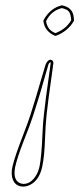

<svg xmlns="http://www.w3.org/2000/svg" viewBox="-20 -459 293 708"><path d="M252.9 -384.8 252 -380.9Q229.5 -343.3 186.5 -327.1H182.6Q145 -343.3 140.1 -380.9L140.6 -384.8Q165 -428.7 206.5 -439H210.4Q244.6 -431.2 250.5 -403.3Q252.4 -394.5 252.9 -384.8ZM66.4 229Q33.2 229 24.9 195.3Q21 177.7 25.9 155.8Q33.2 121.1 69.3 28.3Q83 -7.3 92.8 -37.1Q104.5 -72.3 145.5 -212.4Q147 -216.8 147.5 -219.2Q154.8 -238.3 166 -238.8Q177.2 -237.3 176.8 -226.1Q175.8 -219.7 171.9 -189.5Q157.7 -90.8 151.9 -37.1Q147.9 0.5 146 53.7Q144 116.7 135.7 155.8Q123.5 212.4 81.5 226.6Q73.2 229 66.4 229ZM242.7 -385.3Q240.7 -415.5 226.1 -422.9Q218.8 -426.3 208.5 -429.2Q174.8 -420.9 156.7 -393.1Q153.3 -387.2 149.9 -381.3Q153.8 -351.6 178.7 -339.4Q182.1 -337.9 184.6 -336.9Q222.7 -351.6 241.2 -382.3Q242.2 -384.3 242.7 -385.3ZM66.4 219.2Q94.7 219.2 113.8 186.5Q122.1 171.9 126 153.8Q133.3 118.7 136.7 32.2Q138.2 -4.9 142.1 -38.1Q147.9 -92.3 162.1 -191.4Q166 -220.2 167 -227.1Q167 -227.1 167 -229H166Q161.6 -229 157.7 -218.8Q157.2 -217.3 157.2 -216.3V-215.8Q155.8 -212.4 150.4 -192.9Q127.4 -109.9 102.5 -33.7Q90.8 2.4 69.3 55.7Q43.5 121.6 35.6 158.2Q26.4 210 59.6 218.3Q63 219.2 66.4 219.2Z"/></svg>

Font: Linux Biolinum Outline O
Style: Italic
Weight: 400
Italic angle: -12°
Designer: Philipp H. Poll
Foundry: Philipp H. Poll
Version: Version 0.6.2